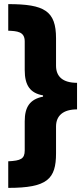

<svg xmlns="http://www.w3.org/2000/svg" viewBox="-20 -744 407 932"><path d="M20 39V168C210 168 252 125 252 0V-130C252 -182 286 -213 354 -213V-342C284 -342 252 -373 252 -425V-558C252 -691 196 -724 20 -724V-595C63 -593 100 -591 100 -543V-404C100 -330 126 -292 189 -281V-275C125 -262 100 -225 100 -155V-14C100 27 81 36 20 39Z"/></svg>

Font: Noto Sans Thai ExtCond Blk
Style: Regular
Weight: 900
Width: 2
Designer: Monotype Design Team
Foundry: Monotype Imaging Inc.
Version: Version 2.002